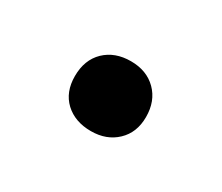

<svg xmlns="http://www.w3.org/2000/svg" viewBox="-40 -176 296 256"><g transform="rotate(30 108.0 -48.0)"><path d="M108 6Q83.5 6 68.2 -8.2Q53 -22.5 53 -47Q53 -72 68.2 -86.8Q83.5 -101.5 108 -101.5Q132.5 -101.5 147.5 -86.5Q162.5 -71.5 162.5 -47Q162.5 -23 147.2 -8.5Q132 6 108 6Z"/></g></svg>

Font: Encode Sans Semi Condensed
Style: Regular
Weight: 400
Width: 4
Designer: Multiple Designers
Foundry: Impallari Type
Version: Version 3.000; ttfautohint (v1.8.3) -l 8 -r 50 -G 200 -x 14 